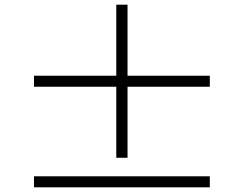

<svg xmlns="http://www.w3.org/2000/svg" viewBox="-20 -808 1040 819"><path d="M524 -135H476V-438H125V-485H476V-788H524V-485H875V-438H524ZM125 -56H875V-9H125Z"/></svg>

Font: Noto Serif SC ExtraLight
Style: Bold
Weight: 700
Version: Version 2.002-H1;hotconv 1.1.0;makeotfexe 2.6.0